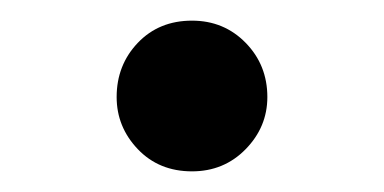

<svg xmlns="http://www.w3.org/2000/svg" viewBox="-20 -457 372 186"><path d="M166 -291Q134 -291 113.5 -312.5Q93 -334 93 -363Q93 -394 113.5 -415.5Q134 -437 166 -437Q197 -437 218 -415.5Q239 -394 239 -363Q239 -334 218 -312.5Q197 -291 166 -291Z"/></svg>

Font: Noto Serif TC SemiBold
Style: Regular
Weight: 600
Version: Version 2.002-H1;hotconv 1.1.0;makeotfexe 2.6.0